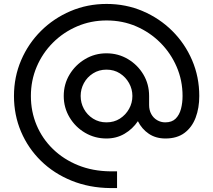

<svg xmlns="http://www.w3.org/2000/svg" viewBox="-20 -738 1084 976"><path d="M541 218Q434 217 344 180.5Q254 144 188.5 80Q123 16 87 -68.5Q51 -153 51 -250Q51 -347 87.5 -432Q124 -517 188.5 -581Q253 -645 338.5 -681.5Q424 -718 522 -718Q620 -718 705.5 -681.5Q791 -645 855.5 -581Q920 -517 956.5 -432Q993 -347 993 -250Q993 -189 974.5 -140Q956 -91 918 -62.5Q880 -34 821 -34Q772 -34 736.5 -58Q701 -82 681 -122Q654 -82 613 -58Q572 -34 521 -34Q462 -34 412.5 -63Q363 -92 333.5 -141.5Q304 -191 304 -250Q304 -310 333.5 -359Q363 -408 412.5 -437.5Q462 -467 521 -467Q581 -467 630.5 -437.5Q680 -408 709 -359Q738 -310 738 -250V-204Q738 -178 749 -158Q760 -138 779 -127Q798 -116 820 -116Q854 -116 873 -135Q892 -154 900 -184.5Q908 -215 908 -250Q908 -329 878 -398.5Q848 -468 795 -521Q742 -574 672.5 -604Q603 -634 522 -634Q442 -634 372 -604Q302 -574 249 -521Q196 -468 166.5 -398.5Q137 -329 137 -250Q137 -171 166 -102Q195 -33 249 19.5Q303 72 377 102Q451 132 541 133H575V218ZM521 -116Q560 -116 589.5 -135Q619 -154 636 -184.5Q653 -215 653 -250Q653 -285 636 -315.5Q619 -346 589.5 -365Q560 -384 521 -384Q483 -384 453 -365Q423 -346 406.5 -315.5Q390 -285 390 -250Q390 -215 406.5 -184.5Q423 -154 453 -135Q483 -116 521 -116Z"/></svg>

Font: MuseoModerno SemiBold
Style: Regular
Weight: 400
Version: Version 1.001